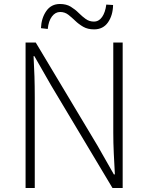

<svg xmlns="http://www.w3.org/2000/svg" viewBox="-20 -941 741 961"><path d="M108 0V-728H159L468 -212L550 -68H555Q552 -121 549.5 -173.5Q547 -226 547 -278V-728H594V0H543L235 -515L152 -660H148Q151 -608 152.5 -558Q154 -508 154 -455V0ZM451 -794Q419 -794 396.5 -807Q374 -820 356.5 -837Q339 -854 321.5 -867.5Q304 -881 281 -881Q257 -881 240 -858.5Q223 -836 219 -796L185 -800Q187 -850 211.5 -885.5Q236 -921 280 -921Q312 -921 334 -907.5Q356 -894 373.5 -876.5Q391 -859 409 -846Q427 -833 450 -833Q475 -833 491 -856Q507 -879 512 -918L546 -916Q545 -864 520.5 -829Q496 -794 451 -794Z"/></svg>

Font: Noto Sans KR ExtraLight
Style: Regular
Weight: 250
Designer: Ryoko NISHIZUKA  (kana, bopomofo & ideographs); Paul D. Hunt (Latin, Greek & Cyrillic); Sandoll Communications , Soo-you
Foundry: Adobe
Version: Version 2.004-H2;hotconv 1.0.118;makeotfexe 2.5.65603